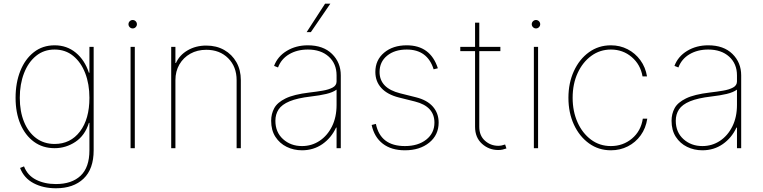

<svg xmlns="http://www.w3.org/2000/svg" viewBox="-20 -798 4111 1034"><path d="M281.2 215.9Q212.7 215.9 160.9 188.6Q109 161.2 88.1 106.5L109.4 98Q127.8 146.3 173.8 169.7Q219.8 193.2 281.2 193.2Q366.5 193.2 414.1 148.3Q461.6 103.3 461.6 11.4V-136.4H458.8Q437.5 -68.2 386.2 -34.1Q334.9 0 274.1 0Q210.2 0 163 -34.4Q115.8 -68.9 89.8 -130Q63.9 -191.1 63.9 -271.3Q63.9 -352.3 89.5 -416.2Q115.1 -480.1 162.3 -517Q209.5 -554 274.1 -554Q340.2 -554 388.3 -514.2Q436.4 -474.4 458.8 -406.2H461.6V-545.5H484.4V11.4Q484.4 112.2 430 164.1Q375.7 215.9 281.2 215.9ZM274.1 -22.7Q359.4 -22.7 410.5 -89.7Q461.6 -156.6 461.6 -271.3Q461.6 -345.2 438.9 -403.9Q416.2 -462.7 374.1 -497Q332 -531.2 274.1 -531.2Q216.3 -531.2 174.2 -497Q132.1 -462.7 109.4 -403.9Q86.6 -345.2 86.6 -271.3Q86.6 -197.4 109.6 -141.5Q132.5 -85.6 174.5 -54.2Q216.6 -22.7 274.1 -22.7Z M683.2 0V-545.5H706V0ZM694.6 -644.9Q685.4 -644.9 678.6 -651.6Q671.9 -658.4 671.9 -667.6Q671.9 -676.8 678.6 -683.6Q685.4 -690.3 694.6 -690.3Q703.8 -690.3 710.6 -683.6Q717.3 -676.8 717.3 -667.6Q717.3 -658.4 710.6 -651.6Q703.8 -644.9 694.6 -644.9Z M924.7 -366.5V0H902V-545.5H924.7V-458.8H927.6Q946.7 -501.4 990.6 -527Q1034.4 -552.6 1090.9 -552.6Q1145.6 -552.6 1187.5 -528.8Q1229.4 -505 1253.2 -463.1Q1277 -421.2 1277 -366.5V0H1254.3V-366.5Q1254.3 -438.9 1208.8 -484.4Q1163.4 -529.8 1090.9 -529.8Q1042.6 -529.8 1005.1 -508.9Q967.7 -487.9 946.2 -451Q924.7 -414.1 924.7 -366.5Z M1606.5 11.4Q1561.8 11.4 1524 -7.1Q1486.2 -25.6 1463.2 -61.1Q1440.3 -96.6 1440.3 -147.7Q1440.3 -184.7 1456.9 -215.4Q1473.4 -246.1 1517.9 -267.9Q1562.5 -289.8 1646.3 -299.7Q1683.9 -304 1717.3 -309.7Q1750.7 -315.3 1771.7 -326.7Q1792.6 -338.1 1792.6 -359.4V-392Q1792.6 -454.9 1750.4 -493.1Q1708.1 -531.2 1637.8 -531.2Q1580.3 -531.2 1537.3 -505.9Q1494.3 -480.5 1477.3 -434.7L1456 -443.2Q1475.1 -494.3 1524.5 -524.1Q1573.9 -554 1637.8 -554Q1720.9 -554 1768.1 -507.6Q1815.3 -461.3 1815.3 -392V0H1792.6V-110.8H1789.8Q1764.2 -55.4 1716.3 -22Q1668.3 11.4 1606.5 11.4ZM1606.5 -11.4Q1658.4 -11.4 1700.6 -39.2Q1742.9 -67.1 1767.8 -117Q1792.6 -166.9 1792.6 -233V-315.3Q1772.4 -300.4 1737 -292.1Q1701.7 -283.7 1654.8 -278.4Q1581.7 -269.9 1539.8 -252.5Q1497.9 -235.1 1480.5 -208.8Q1463.1 -182.5 1463.1 -147.7Q1463.1 -85.9 1504.4 -48.7Q1545.8 -11.4 1606.5 -11.4ZM1631.4 -625 1730.8 -778.4H1759.2L1654.1 -625Z M2338.1 -430.4 2315.3 -424.7Q2282 -531.2 2170.5 -531.2Q2105.1 -531.2 2064.6 -498Q2024.1 -464.8 2024.1 -410.5Q2024.1 -323.2 2134.9 -295.5L2220.2 -274.1Q2280.2 -259.2 2311.3 -223.7Q2342.3 -188.2 2342.3 -137.8Q2342.3 -71 2291.5 -29.8Q2240.8 11.4 2160.5 11.4Q2087.7 11.4 2041.5 -24.1Q1995.4 -59.7 1981.5 -125L2004.3 -130.7Q2028.8 -11.4 2160.5 -11.4Q2231.5 -11.4 2275.6 -46.2Q2319.6 -81 2319.6 -137.8Q2319.6 -225.1 2214.5 -251.4L2129.3 -272.7Q2066.4 -288.4 2033.9 -323.9Q2001.4 -359.4 2001.4 -410.5Q2001.4 -474.8 2048.7 -514.4Q2095.9 -554 2170.5 -554Q2297.9 -554 2338.1 -430.4Z M2674.7 -545.5V-522.7H2561.1V-115.1Q2561.1 -67.5 2591.8 -40.1Q2622.5 -12.8 2663.4 -12.8Q2681.1 -12.8 2700.3 -19.9L2707.4 1.4Q2696.7 5.3 2686.4 7.6Q2676.1 9.9 2663.4 9.9Q2612.9 9.9 2575.6 -23.8Q2538.4 -57.5 2538.4 -115.1V-522.7H2458.8V-545.5H2538.4V-676.1H2561.1V-545.5Z M2855.1 0V-545.5H2877.8V0ZM2866.5 -644.9Q2857.2 -644.9 2850.5 -651.6Q2843.7 -658.4 2843.7 -667.6Q2843.7 -676.8 2850.5 -683.6Q2857.2 -690.3 2866.5 -690.3Q2875.7 -690.3 2882.5 -683.6Q2889.2 -676.8 2889.2 -667.6Q2889.2 -658.4 2882.5 -651.6Q2875.7 -644.9 2866.5 -644.9Z M3269.9 11.4Q3203.8 11.4 3152.2 -25.7Q3100.5 -62.9 3070.8 -126.8Q3041.2 -190.7 3041.2 -271.3Q3041.2 -351.2 3070.7 -415.3Q3100.1 -479.4 3151.8 -516.7Q3203.5 -554 3269.9 -554Q3318.9 -554 3359.9 -532.8Q3400.9 -511.7 3428.6 -473.9Q3456.3 -436.1 3464.5 -386.4H3440.3Q3429.3 -450.6 3381.9 -490.9Q3334.5 -531.2 3269.9 -531.2Q3211.3 -531.2 3164.6 -497.3Q3117.9 -463.4 3090.9 -404.7Q3063.9 -345.9 3063.9 -271.3Q3063.9 -198.9 3090 -139.9Q3116.1 -81 3162.6 -46.2Q3209.2 -11.4 3269.9 -11.4Q3335.2 -11.4 3383.5 -51.8Q3431.8 -92.3 3441.8 -159.1H3465.9Q3458.1 -107.6 3430.4 -69.2Q3402.7 -30.9 3361.2 -9.8Q3319.6 11.4 3269.9 11.4Z M3762.8 11.4Q3718 11.4 3680.2 -7.1Q3642.4 -25.6 3619.5 -61.1Q3596.6 -96.6 3596.6 -147.7Q3596.6 -184.7 3613.1 -215.4Q3629.6 -246.1 3674.2 -267.9Q3718.8 -289.8 3802.6 -299.7Q3840.2 -304 3873.6 -309.7Q3907 -315.3 3927.9 -326.7Q3948.9 -338.1 3948.9 -359.4V-392Q3948.9 -454.9 3906.6 -493.1Q3864.3 -531.2 3794 -531.2Q3736.5 -531.2 3693.5 -505.9Q3650.6 -480.5 3633.5 -434.7L3612.2 -443.2Q3631.4 -494.3 3680.8 -524.1Q3730.1 -554 3794 -554Q3877.1 -554 3924.4 -507.6Q3971.6 -461.3 3971.6 -392V0H3948.9V-110.8H3946Q3920.5 -55.4 3872.5 -22Q3824.6 11.4 3762.8 11.4ZM3762.8 -11.4Q3814.6 -11.4 3856.9 -39.2Q3899.1 -67.1 3924 -117Q3948.9 -166.9 3948.9 -233V-315.3Q3928.6 -300.4 3893.3 -292.1Q3858 -283.7 3811.1 -278.4Q3737.9 -269.9 3696 -252.5Q3654.1 -235.1 3636.7 -208.8Q3619.3 -182.5 3619.3 -147.7Q3619.3 -85.9 3660.7 -48.7Q3702.1 -11.4 3762.8 -11.4Z"/></svg>

Font: Inter Thin BETA
Style: Regular
Weight: 100
Designer: Rasmus Andersson
Foundry: rsms
Version: Version 3.011;git-f93a4a705